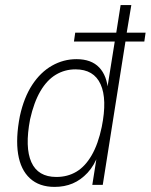

<svg xmlns="http://www.w3.org/2000/svg" viewBox="-20 -725 591 753"><path d="M194 8Q134 8 97.5 -25.5Q61 -59 51 -121Q41 -183 58 -270Q74 -343 106.5 -392.5Q139 -442 184 -467.5Q229 -493 280 -493Q338 -493 369 -460.5Q400 -428 404 -368H399L430 -562H270L275 -597H436L453 -705H495L477 -597H551L546 -562H472L383 0H342L361 -120H366Q350 -76 323.5 -47.5Q297 -19 265 -5.5Q233 8 194 8ZM201 -31Q245 -31 279.5 -51.5Q314 -72 339.5 -116Q365 -160 379 -227Q401 -336 374.5 -394.5Q348 -453 276 -453Q234 -453 199 -432Q164 -411 138.5 -367.5Q113 -324 98 -257Q77 -147 103 -89Q129 -31 201 -31Z"/></svg>

Font: Nunito Sans 10pt Condensed ExtraLight
Style: Italic
Weight: 250
Width: 3
Italic angle: -9°
Designer: Vernon Adams
Foundry: Vernon Adams
Version: Version 3.101;gftools[0.9.27]